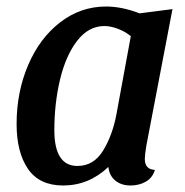

<svg xmlns="http://www.w3.org/2000/svg" viewBox="-20 -550 567 590"><path d="M31 -169Q31 -267 66.5 -350Q102 -433 165 -481.5Q228 -530 306 -530Q354 -530 409 -509L510 -522L430 -104Q425 -74 425 -62Q425 -29 456 -28Q449 -4 428.5 8Q408 20 381 20Q353 20 334.5 5Q316 -10 313 -37Q253 20 174 20Q101 20 66 -31Q31 -82 31 -169ZM338 -200 382 -439Q363 -454 341 -462Q319 -470 301 -470Q252 -470 217 -424.5Q182 -379 164.5 -305.5Q147 -232 147 -150Q147 -40 218 -40Q268 -40 297 -87.5Q326 -135 338 -200Z"/></svg>

Font: Sansita SW
Style: Italic
Weight: 400
Italic angle: -11°
Designer: Pablo Cosgaya
Foundry: Omnibus-Type
Version: Version 1.000